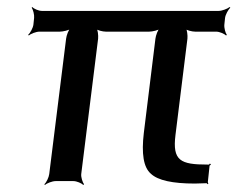

<svg xmlns="http://www.w3.org/2000/svg" viewBox="-20 -515 675 546"><path d="M479 -131 513 -405C514 -414 512 -431 508 -436L505 -434C510 -429 526 -425 535 -425H595C604 -425 618 -419 623 -414L625 -416C621 -421 617 -436 618 -445L620 -464C621 -473 629 -488 635 -493L633 -495C627 -490 611 -484 602 -484H99C90 -484 76 -490 72 -495L70 -493C74 -488 78 -473 77 -464L75 -445C74 -436 66 -421 60 -416L62 -414C67 -419 83 -425 92 -425H150C159 -425 177 -429 182 -434L181 -436C175 -431 169 -414 168 -405L120 -20C119 -11 112 4 106 9L108 11C113 6 129 0 138 0H189C198 0 212 6 217 11L219 9C215 4 210 -11 211 -20L259 -405C260 -414 258 -431 254 -436L251 -434C256 -429 272 -425 281 -425H404C413 -425 431 -429 436 -434L435 -436C429 -431 423 -414 422 -405L389 -137C382 -78 388 -39 409 -21C429 -2 471 7 534 7C540 7 558 6 567 6C569 6 569 8 570 9L573 6C572 6 571 4 571 3L576 -44C577 -45 579 -46 580 -47L577 -50C576 -49 575 -47 574 -47H570C493 -47 470 -58 479 -131Z"/></svg>

Font: Gamestation Storm Oblique 
Style: Italic
Weight: 400
Designer: Jonas Hecksher
Foundry: Jonas Hecksher, Playtypeª, e-types AS
Version: Version 1.003